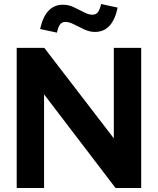

<svg xmlns="http://www.w3.org/2000/svg" viewBox="-20 -939 789 959"><path d="M63.4 0V-700H201.2L548.5 -247.9V-700H685.2V0H557.1L200.1 -467.8V0ZM264.6 -776.1 180.4 -794Q206.7 -915.4 294.4 -915.4Q322.2 -915.4 348.7 -903Q375.3 -890.6 399 -878Q422.7 -865.5 441.6 -865.5Q458.6 -865.5 468.4 -877.4Q478.2 -889.3 485.2 -918.9L567.6 -901Q542.3 -779.5 454.3 -779.5Q427.6 -779.5 400.7 -792.1Q373.7 -804.7 349.9 -817.1Q326 -829.5 306.5 -829.5Q289.9 -829.5 280.2 -817.3Q270.6 -805 264.6 -776.1Z"/></svg>

Font: Red Hat Display VF
Style: Regular
Weight: 300
Designer: Pentagram, MCKL
Foundry: Pentagram, MCKL
Version: Version 1.023